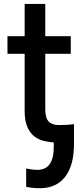

<svg xmlns="http://www.w3.org/2000/svg" viewBox="-20 -738 416 992"><path d="M18.6 -460V-550.8H107.4V-717.8H213.9V-550.8H345.7V-460H213.9V-171.9Q213.9 -128.9 231.4 -110.4Q249 -91.8 284.2 -91.8Q331.1 -91.8 362.3 -96.7V3.9Q362.3 117.2 316.4 175.8Q270.5 234.4 186.5 234.4Q149.4 234.4 115.2 227.5V132.8Q149.4 139.6 173.8 139.6Q257.8 139.6 257.8 20.5V-2Q231.4 -3.9 203.1 -10.7Q107.4 -38.1 107.4 -164.1V-460Z"/></svg>

Font: Gothic A1 SemiBold
Style: Regular
Weight: 600
Version: Version 2.50